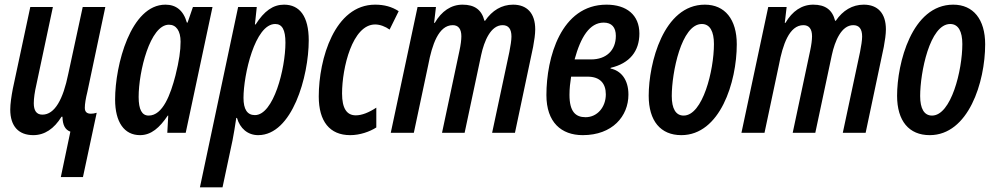

<svg xmlns="http://www.w3.org/2000/svg" viewBox="-20 -570 4272 824"><path d="M241 190H336L395 -86C385 -83 377 -82 370 -82C354 -82 344 -89 344 -107C344 -124 348 -148 355 -176L432 -540H335L273 -253C251 -144 215 -78 162 -78C136 -78 125 -96 125 -127C125 -148 129 -176 136 -206L207 -540H110L35 -189C29 -158 24 -124 24 -100C24 -28 60 10 123 10C171 10 212 -17 244 -69H248C249 -32 260 -13 282 -5Z M581 10C629 10 665 -22 700 -74H702L698 0H777L892 -540H808L785 -473H782C767 -526 735 -550 690 -550C541 -550 474 -291 474 -143C474 -46 513 10 581 10ZM618 -74C589 -74 575 -100 575 -154C575 -263 624 -464 705 -464C736 -464 755 -438 755 -391C755 -353 749 -310 733 -246C712 -165 679 -74 618 -74Z M838 234H935L978 32C983 6 989 -29 994 -64H997C1010 -19 1043 10 1088 10C1234 10 1305 -242 1305 -397C1305 -500 1266 -550 1199 -550C1152 -550 1114 -523 1077 -465H1074L1082 -540H1002ZM1074 -76C1041 -76 1025 -101 1025 -150C1025 -248 1074 -467 1161 -467C1191 -467 1205 -442 1205 -387C1205 -275 1154 -76 1074 -76Z M1483 10C1525 10 1567 -5 1595 -23V-108C1563 -87 1533 -75 1507 -75C1468 -75 1448 -105 1448 -169C1448 -278 1492 -465 1590 -465C1611 -465 1634 -456 1652 -443L1691 -522C1662 -541 1629 -550 1590 -550C1416 -550 1348 -317 1348 -156C1348 -49 1395 10 1483 10Z M1657 0H1756L1818 -292C1834 -377 1862 -462 1923 -462C1947 -462 1960 -446 1960 -414C1960 -399 1957 -376 1952 -353L1877 0H1974L2045 -334C2058 -394 2086 -462 2137 -462C2162 -462 2175 -446 2175 -413C2175 -398 2171 -372 2166 -347L2092 0H2190L2268 -369C2273 -396 2277 -423 2277 -444C2277 -513 2242 -550 2182 -550C2133 -550 2092 -525 2062 -481H2059C2047 -528 2017 -550 1965 -550C1916 -550 1875 -522 1846 -472H1843L1851 -540H1772Z M2481 10C2608 10 2677 -71 2677 -164C2677 -230 2644 -267 2600 -276L2601 -279C2682 -298 2724 -350 2724 -426C2724 -506 2669 -550 2583 -550C2387 -550 2325 -322 2325 -162C2325 -45 2389 10 2481 10ZM2446 -315C2472 -410 2510 -473 2571 -473C2605 -473 2623 -453 2623 -416C2623 -353 2581 -315 2517 -315ZM2493 -67C2450 -67 2424 -91 2424 -163C2424 -191 2427 -215 2431 -241H2502C2555 -241 2580 -212 2580 -165C2580 -111 2544 -67 2493 -67Z M2904 10C3070 10 3142 -217 3142 -380C3142 -487 3091 -550 3005 -550C2827 -550 2764 -298 2764 -159C2764 -51 2815 10 2904 10ZM2914 -74C2880 -74 2863 -104 2863 -158C2863 -258 2904 -467 2992 -467C3027 -467 3044 -435 3044 -381C3044 -268 2996 -74 2914 -74Z M3162 0H3261L3323 -292C3339 -377 3367 -462 3428 -462C3452 -462 3465 -446 3465 -414C3465 -399 3462 -376 3457 -353L3382 0H3479L3550 -334C3563 -394 3591 -462 3642 -462C3667 -462 3680 -446 3680 -413C3680 -398 3676 -372 3671 -347L3597 0H3695L3773 -369C3778 -396 3782 -423 3782 -444C3782 -513 3747 -550 3687 -550C3638 -550 3597 -525 3567 -481H3564C3552 -528 3522 -550 3470 -550C3421 -550 3380 -522 3351 -472H3348L3356 -540H3277Z M3970 10C4136 10 4208 -217 4208 -380C4208 -487 4157 -550 4071 -550C3893 -550 3830 -298 3830 -159C3830 -51 3881 10 3970 10ZM3980 -74C3946 -74 3929 -104 3929 -158C3929 -258 3970 -467 4058 -467C4093 -467 4110 -435 4110 -381C4110 -268 4062 -74 3980 -74Z"/></svg>

Font: Noto Sans UI Condensed Medium
Style: Italic
Weight: 500
Width: 3
Italic angle: -12°
Designer: Monotype Design Team
Foundry: Monotype Imaging Inc.
Version: Version 1.901